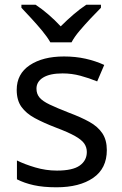

<svg xmlns="http://www.w3.org/2000/svg" viewBox="-20 -786 519 816"><path d="M434 -148Q434 -70 376 -30Q318 10 220 10Q164 10 123.5 1Q83 -8 52 -24V-104Q84 -88 129.5 -74.5Q175 -61 222 -61Q289 -61 319 -82.5Q349 -104 349 -140Q349 -160 338 -176Q327 -192 298.5 -208Q270 -224 217 -244Q165 -264 128 -284Q91 -304 71 -332Q51 -360 51 -404Q51 -472 106.5 -509Q162 -546 252 -546Q301 -546 343.5 -536.5Q386 -527 423 -510L393 -440Q359 -454 322 -464Q285 -474 246 -474Q192 -474 163.5 -456.5Q135 -439 135 -409Q135 -387 148 -371.5Q161 -356 191.5 -341.5Q222 -327 273 -307Q324 -288 360 -268Q396 -248 415 -219.5Q434 -191 434 -148ZM194 -606Q181 -629 159 -655.5Q137 -682 113 -708Q89 -734 71 -753V-766H131Q157 -749 185 -725Q213 -701 238 -674Q265 -701 293 -725Q321 -749 347 -766H409V-753Q390 -734 365.5 -708Q341 -682 318.5 -655.5Q296 -629 284 -606Z"/></svg>

Font: Noto Znamenny Musical Notation
Style: Regular
Weight: 400
Version: Version 1.003; ttfautohint (v1.8.4.7-5d5b)